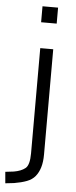

<svg xmlns="http://www.w3.org/2000/svg" viewBox="-104 -734 378 958"><g transform="rotate(5 85.0 -255.0)"><path d="M69 -623V-703H147V-623ZM-39 193 -44 136 -2 131Q34 125 55 108.5Q76 92 76 33V-494H141V33Q141 70 133 97Q125 124 109.5 143Q94 162 67.5 172Q41 182 5 188Z"/></g></svg>

Font: Nunito Sans 7pt Condensed Light
Style: Regular
Weight: 300
Width: 3
Designer: Vernon Adams
Foundry: Vernon Adams
Version: Version 3.101;gftools[0.9.27]